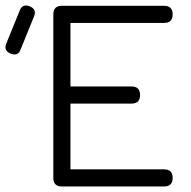

<svg xmlns="http://www.w3.org/2000/svg" viewBox="-96 -675 690 695"><path d="M-58 -481Q-84 -492 -73 -518L-25 -636Q-15 -663 12 -652Q38 -641 27 -615L-21 -497Q-30 -470 -58 -481ZM128 0Q97 0 97 -31V-623Q97 -654 128 -654H498Q529 -654 529 -623Q529 -592 498 -592H159V-362H380Q411 -362 411 -331Q411 -300 380 -300H159V-62H498Q529 -62 529 -31Q529 0 498 0Z"/></svg>

Font: Jura Medium
Style: Regular
Weight: 500
Designer: Daniel Johnson, Alexei Vanyashin
Foundry: Daniel Johnson
Version: Version 5.103